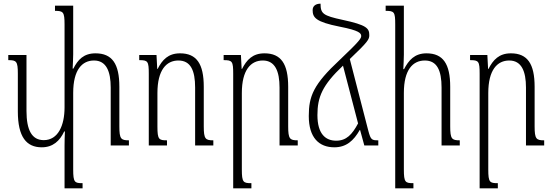

<svg xmlns="http://www.w3.org/2000/svg" viewBox="-20 -791 3004 1044"><path d="M629 -104V-319C629 -444 590 -501 499 -501C435 -501 403 -466 379 -418H375C376 -444 378 -470 378 -496V-760H279V-732C324 -732 331 -726 331 -658V-207C331 -109 296 -29 218 -29C153 -29 124 -84 124 -188V-492H25V-464C69 -464 77 -458 77 -391V-185C77 -46 124 10 207 10C268 10 305 -25 329 -76H333C332 -51 331 -25 331 0V233H429V205C386 205 378 201 378 131V-286C378 -412 427 -462 491 -462C558 -462 582 -403 582 -315V0H681V-28C638 -28 629 -35 629 -104Z M1140 -28C1097 -28 1088 -35 1088 -104V-319C1088 -444 1049 -501 959 -501C894 -501 862 -465 837 -416H835L831 -492H737V-464C784 -464 789 -458 789 -390V0H888V-28C844 -28 836 -32 836 -103V-285C836 -411 885 -462 950 -462C1017 -462 1041 -407 1041 -315V0H1140Z M1599 -28C1556 -28 1547 -35 1547 -104V-319C1547 -444 1508 -501 1418 -501C1353 -501 1321 -465 1296 -416H1294L1290 -492H1196V-464C1243 -464 1248 -458 1248 -390V233H1347V205C1303 205 1295 201 1295 131V-285C1295 -411 1344 -462 1409 -462C1476 -462 1500 -403 1500 -315V0H1599Z M1798 10C1863 10 1903 -26 1936 -84H1938L1961 0H2037V-28C2002 -28 1996 -30 1983 -79L1882 -470C1982 -565 1988 -577 1988 -600C1988 -637 1974 -655 1843 -683C1736 -706 1723 -717 1723 -771C1696 -771 1680 -758 1680 -736C1680 -696 1696 -672 1827 -646C1935 -625 1944 -610 1944 -595C1944 -583 1937 -569 1828 -466C1684 -332 1659 -268 1659 -160C1659 -42 1715 10 1798 10ZM1706 -165C1706 -263 1732 -327 1845 -434L1927 -120C1895 -60 1864 -26 1808 -26C1750 -26 1706 -63 1706 -165Z M2480 -28C2437 -28 2428 -35 2428 -104V-319C2428 -444 2389 -501 2299 -501C2234 -501 2202 -463 2177 -415H2173C2174 -441 2176 -467 2176 -494V-760H2077V-732C2124 -732 2129 -726 2129 -658V233H2228V205C2184 205 2176 201 2176 131V-286C2176 -412 2225 -462 2290 -462C2357 -462 2381 -407 2381 -315V0H2480Z M2939 -28C2896 -28 2887 -35 2887 -104V-319C2887 -444 2848 -501 2758 -501C2693 -501 2661 -465 2636 -416H2634L2630 -492H2536V-464C2583 -464 2588 -458 2588 -390V233H2687V205C2643 205 2635 201 2635 131V-285C2635 -411 2684 -462 2749 -462C2816 -462 2840 -403 2840 -315V0H2939Z"/></svg>

Font: Noto Serif Armenian ExtraCondensed Light
Style: Regular
Weight: 300
Width: 2
Designer: Monotype Design Team
Foundry: Monotype Imaging Inc.
Version: Version 2.008